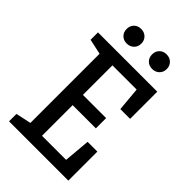

<svg xmlns="http://www.w3.org/2000/svg" viewBox="-267 -1004 1099 1099"><g transform="rotate(45 282.5 -454.5)"><path d="M33 -60 126 -80V-640L33 -660V-720H513V-500H434L421 -645H225V-406H413V-323H225V-75H420L434 -235H513V0H33ZM194 -791Q168 -791 151.5 -807.5Q135 -824 135 -850Q135 -876 151.5 -892.5Q168 -909 194 -909Q220 -909 237 -892.5Q254 -876 254 -850Q254 -824 237 -807.5Q220 -791 194 -791ZM400 -791Q374 -791 357.5 -807.5Q341 -824 341 -850Q341 -876 357.5 -892.5Q374 -909 400 -909Q426 -909 443 -892.5Q460 -876 460 -850Q460 -824 443 -807.5Q426 -791 400 -791Z"/></g></svg>

Font: HermeneusOne
Style: Regular
Weight: 400
Designer: Rodrigo Fuenzalida, Pablo Impallari
Foundry: Pablo Impallari, Rodrigo Fuenzalida
Version: Version 1.000; ttfautohint (v0.8) -G 200 -r 50